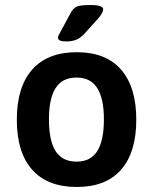

<svg xmlns="http://www.w3.org/2000/svg" viewBox="-20 -738 609 765"><path d="M245 -573Q225 -573 218 -577Q211 -581 211 -588Q211 -593 214.5 -599Q218 -605 223 -615L263 -689Q272 -705 285.5 -711.5Q299 -718 340 -718Q391 -718 391 -701Q391 -687 370 -663L314 -601Q298 -585 282 -579Q266 -573 245 -573ZM286 7Q169 7 108 -62Q47 -131 47 -261Q47 -391 108 -460.5Q169 -530 286 -530Q402 -530 462.5 -460.5Q523 -391 523 -261Q523 -131 462.5 -62Q402 7 286 7ZM285 -94Q341 -94 367.5 -136Q394 -178 394 -262Q394 -345 367.5 -387Q341 -429 285 -429Q228 -429 201.5 -387Q175 -345 175 -262Q175 -178 201.5 -136Q228 -94 285 -94Z"/></svg>

Font: Asap SemiBold
Style: Regular
Weight: 600
Designer: Pablo Cosgaya
Foundry: Omnibus-Type
Version: Version 3.001; ttfautohint (v1.8.3)